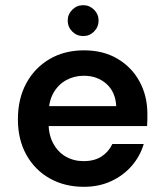

<svg xmlns="http://www.w3.org/2000/svg" viewBox="-20 -708 632 740"><path d="M303 12Q229 12 171.5 -20.5Q114 -53 81.5 -111.5Q49 -170 49 -248Q49 -327 81 -386.5Q113 -446 170.5 -480Q228 -514 304 -514Q378 -514 433 -481.5Q488 -449 518 -393.5Q548 -338 548 -270Q548 -260 548 -248Q548 -236 547 -222H136V-299H428Q425 -354 390 -385Q355 -416 303 -416Q266 -416 235 -399Q204 -382 185.5 -349Q167 -316 167 -265V-236Q167 -189 185 -155.5Q203 -122 233.5 -104.5Q264 -87 302 -87Q344 -87 371.5 -105Q399 -123 413 -153H534Q520 -106 488 -69Q456 -32 409 -10Q362 12 303 12ZM301 -569Q276 -569 258.5 -586.5Q241 -604 241 -629Q241 -653 258.5 -670.5Q276 -688 301 -688Q325 -688 342.5 -670.5Q360 -653 360 -629Q360 -604 342.5 -586.5Q325 -569 301 -569Z"/></svg>

Font: DM Sans 16pt SemiBold
Style: Regular
Weight: 600
Version: Version 4.004;gftools[0.9.30]